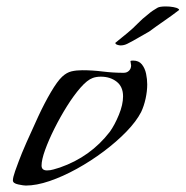

<svg xmlns="http://www.w3.org/2000/svg" viewBox="-20 -572 576 596"><path d="M60 4Q53 4 36.5 0.5Q20 -3 20 -12Q20 -21 27 -41Q34 -61 38 -71Q46 -93 62.5 -130.5Q79 -168 98.5 -210Q118 -252 138 -286Q158 -320 173 -334Q187 -347 202 -350.5Q217 -354 235 -354Q267 -354 299 -350Q331 -346 364 -346Q374 -346 380.5 -352.5Q387 -359 387 -369Q387 -372 386 -375.5Q385 -379 385 -382Q385 -384 393 -384Q411 -384 420.5 -372Q430 -360 433.5 -343Q437 -326 437 -310Q437 -289 432 -266Q427 -243 418 -224Q403 -195 372.5 -163.5Q342 -132 302 -102Q262 -72 218.5 -48Q175 -24 134 -10Q93 4 60 4ZM126 -43Q136 -43 146 -46Q156 -49 166 -52Q261 -85 321 -163Q336 -184 349 -215.5Q362 -247 362 -273Q362 -303 342 -318.5Q322 -334 293 -334Q279 -334 268 -330Q251 -324 230 -300Q209 -276 188 -242.5Q167 -209 149 -173Q131 -137 120 -106.5Q109 -76 109 -58Q109 -43 126 -43ZM354 -431Q350 -431 344 -433Q338 -435 338 -439L376 -470Q393 -484 407.5 -499Q422 -514 439 -527Q447 -534 454.5 -539Q462 -544 469 -548Q476 -552 495 -552Q507 -552 518 -550Q529 -548 533 -545Q536 -544 536 -541Q514 -524 490 -507.5Q466 -491 443 -474Q430 -467 411.5 -456Q393 -445 375 -436Q365 -431 354 -431Z"/></svg>

Font: My Soul
Style: Regular
Weight: 400
Designer: Robert E. Leuschke
Foundry: Robert E. Leuschke
Version: Version 1.010; ttfautohint (v1.8.4.7-5d5b)